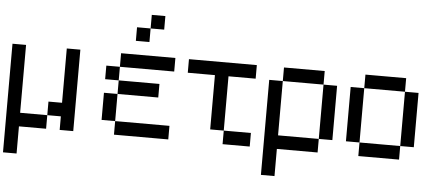

<svg xmlns="http://www.w3.org/2000/svg" viewBox="-64 -1055 3227 1409"><g transform="rotate(5 1550.0 -350.0)"><path d="M0 200V-600H100V-100H300V0H100V200ZM300 -100V-200H400V-600H500V0H400V-100Z M700 -100V-300H800V-100ZM700 -400V-500H800V-400ZM800 -100H1200V0H800ZM800 -500V-600H1200V-500ZM800 -400H1100V-300H800ZM900 -700V-800H1000V-700ZM1000 -800V-900H1100V-800Z M1300 -500V-600H1800V-500H1600V-100H1500V-500ZM1800 -100V0H1600V-100Z M1900 200V-500H2000V-100H2300V0H2000V200ZM2000 -500V-600H2300V-500ZM2300 -100V-500H2400V-100Z M2500 -100V-500H2600V-100ZM2900 -100V0H2600V-100ZM2900 -500H3000V-100H2900ZM2900 -600V-500H2600V-600Z"/></g></svg>

Font: Galmuri9 Regular
Style: Regular
Weight: 400
Designer: Lee Minseo (quiple)
Version: Version 2.399;hotconv 1.1.1;makeotfexe 2.6.0 DEVELOPMENT